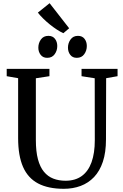

<svg xmlns="http://www.w3.org/2000/svg" viewBox="-20 -1174 770 1202"><path d="M379.5 8Q282 8 218.5 -25.5Q155 -59 124.2 -129.2Q93.5 -199.5 93.5 -309V-684.5L22 -697V-743H289.5V-697L204.5 -684V-297.5Q204.5 -226 217.5 -177.2Q230.5 -128.5 255 -98.8Q279.5 -69 313.8 -55.8Q348 -42.5 390.5 -42.5Q451 -42.5 491.8 -72Q532.5 -101.5 553 -158.2Q573.5 -215 573.5 -296.5L573 -684L490.5 -697V-743H716V-697L644.5 -684.5L643.5 -301.5Q643.5 -220 624 -161.5Q604.5 -103 568.8 -65.5Q533 -28 484.8 -10Q436.5 8 379.5 8ZM275 -812Q249 -812 234.5 -830.8Q220 -849.5 220 -875.5Q220 -904.5 236.2 -927Q252.5 -949.5 282.5 -949.5H283.5Q310 -949.5 324.2 -931Q338.5 -912.5 338.5 -886Q338.5 -857 322.2 -834.5Q306 -812 276 -812ZM460 -812Q434 -812 419.8 -830.8Q405.5 -849.5 405.5 -875.5Q405.5 -904.5 421.8 -927Q438 -949.5 467.5 -949.5H468.5Q495 -949.5 509.2 -931Q523.5 -912.5 523.5 -886Q523.5 -857 507.2 -834.5Q491 -812 461 -812ZM376 -966.5Q358 -974.5 335.8 -989Q313.5 -1003.5 291.2 -1021.5Q269 -1039.5 249.8 -1058.5Q230.5 -1077.5 217 -1095L290.5 -1154L413 -997L377 -966.5Z"/></svg>

Font: Merriweather 36pt
Style: Regular
Weight: 400
Designer: Eben Sorkin
Foundry: Eben Sorkin
Version: Version 2.100